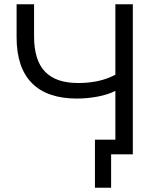

<svg xmlns="http://www.w3.org/2000/svg" viewBox="-20 -725 732 902"><path d="M522 -298V-69H426V157H502V0H604V-705H522V-374C470 -346 410 -335 348 -335C209 -335 140 -403 140 -555V-705H58V-549C58 -358 157 -262 341 -262C407 -262 478 -275 522 -298Z"/></svg>

Font: Poppy and Pepper
Style: Regular
Weight: 400
Designer: Thy Ha
Foundry: Thy Ha
Version: Version 0.001;Glyphs 3.2 (3227)